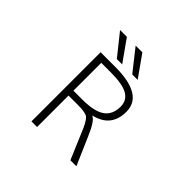

<svg xmlns="http://www.w3.org/2000/svg" viewBox="-219 -1194 1438 1438"><g transform="rotate(45 500.0 -475.5)"><path d="M352.5 -383.8H445.3Q574.2 -383.8 630.9 -424.3Q687.5 -464.8 687.5 -549.8Q687.5 -614.3 633.3 -646.5Q579.1 -678.7 452.1 -678.7H352.5ZM293 1V-731.4H448.2Q745.1 -731.4 745.1 -552.7Q745.1 -389.6 584 -352.5Q606.4 -340.8 625 -312.5Q646.5 -281.2 674.8 -214.8L768.6 1H705.1L617.2 -206.1Q601.6 -245.1 590.3 -265.6Q579.1 -286.1 567.4 -301.8Q555.7 -317.4 538.6 -322.3Q521.5 -327.1 502.4 -329.6Q483.4 -332 445.3 -332H352.5V1ZM578.1 -781.2 443.4 -952.1H514.6L635.7 -781.2ZM415 -781.2 278.3 -952.1H350.6L471.7 -781.2Z"/></g></svg>

Font: Gen Shin Gothic Monospace Light
Style: Regular
Weight: 300
Designer: [Source Han Sans]
Ryoko NISHIZUKA  (kana & ideographs); Paul D. Hunt (Latin, Greek & Cyrillic); Wenlong ZHANG  (bopomofo
Version: Version 1.002.20150607